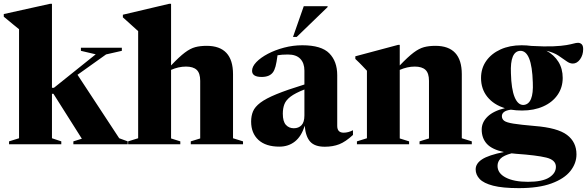

<svg xmlns="http://www.w3.org/2000/svg" viewBox="-30 -765 3112 1018"><path d="M245.5 -32 295 -15.5V0H18V-15.5L71 -32V-610Q61 -618 40 -635.2Q19 -652.5 -10 -676.5V-690.5L236 -745H245.5V-299.5H256L477.5 -477L399 -495.5V-512H616V-495.5L532.5 -476.5L381 -368.5L602 -32L647 -15.5V0H359V-15.5L404 -29.5L253.5 -267.5H245.5Z M926 0H649.5V-15.5L702.5 -32V-600Q692.5 -609 671.5 -628Q650.5 -647 621.5 -673V-687L867.5 -745H877V-418Q920.5 -464 949.8 -486Q979 -508 1005.2 -515Q1031.5 -522 1065.5 -522Q1205.5 -522 1205.5 -371.5V-32L1258.5 -15.5V0H981.5V-15.5L1031.5 -31V-336.5Q1031.5 -377 1013 -394.5Q994.5 -412 956 -412Q936 -412 916.2 -407.5Q896.5 -403 877 -394.5V-31L926 -15.5Z M1841.5 -49.5Q1802.5 -13.5 1768.8 -0.2Q1735 13 1692 13Q1639 13 1614.8 -13.8Q1590.5 -40.5 1585.5 -98.5Q1568.5 -42.5 1534 -15Q1499.5 12.5 1451.5 12.5Q1379 12.5 1340.2 -23.2Q1301.5 -59 1301.5 -120.5Q1301.5 -150.5 1311.5 -174.5Q1321.5 -198.5 1350.5 -220.5Q1379.5 -242.5 1435.5 -265.5Q1491.5 -288.5 1584 -317V-390.5Q1584 -430.5 1562.2 -453.2Q1540.5 -476 1496.5 -476Q1464.5 -476 1441.5 -472Q1436.5 -433.5 1431 -413.2Q1425.5 -393 1417.5 -382Q1399.5 -357 1357.5 -357Q1306.5 -357 1306.5 -389.5Q1306.5 -412 1329.2 -435.8Q1352 -459.5 1390.5 -479.8Q1429 -500 1476.5 -512.5Q1524 -525 1573 -525Q1674 -525 1716 -482.2Q1758 -439.5 1758 -366.5V-97.5Q1758 -61.5 1792 -61.5Q1816.5 -61.5 1841.5 -74.5ZM1469.5 -162Q1469.5 -121 1485.8 -103Q1502 -85 1528 -85Q1553 -85 1568.5 -101Q1584 -117 1584 -153V-290.5Q1535.5 -271.5 1511 -253Q1486.5 -234.5 1478 -212.8Q1469.5 -191 1469.5 -162ZM1523.5 -569 1580.5 -732H1707V-727.5L1543 -569Z M2194.5 -15.5 2244.5 -31V-336.5Q2244.5 -377 2226 -394.5Q2207.5 -412 2169 -412Q2149 -412 2129.2 -407.5Q2109.5 -403 2089.5 -394.5V-31L2139 -15.5V0H1862.5V-15.5L1915.5 -32V-390Q1907 -399 1891.5 -415.5Q1876 -432 1854 -452.5V-466.5L2080.5 -527H2089.5V-418Q2133.5 -464 2162.8 -486Q2192 -508 2218.2 -515Q2244.5 -522 2278.5 -522Q2418.5 -522 2418.5 -371.5V-32L2471.5 -15.5V0H2194.5Z M2738 -179Q2707 -179 2679 -183.5Q2653 -180 2642 -171Q2631 -162 2631 -149.5Q2631 -134 2643 -124.8Q2655 -115.5 2692.2 -109.5Q2729.5 -103.5 2805 -97Q2926 -87.5 2976.2 -49.8Q3026.5 -12 3026.5 53.5Q3026.5 101 2994.2 141.8Q2962 182.5 2894.2 207.5Q2826.5 232.5 2721 232.5Q2634.5 232.5 2584.5 219.5Q2534.5 206.5 2513.2 184Q2492 161.5 2492 133Q2492 102 2526 79.8Q2560 57.5 2641.5 41Q2578.5 27.5 2551.2 -2.5Q2524 -32.5 2524 -78Q2524 -116.5 2555.2 -146.8Q2586.5 -177 2647 -191.5Q2588 -209.5 2554.2 -251.2Q2520.5 -293 2520.5 -351.5Q2520.5 -403 2548 -442Q2575.5 -481 2624 -503Q2672.5 -525 2735.5 -525Q2762.5 -525 2787.5 -521.5Q2859.5 -517.5 2904 -519.5Q2948.5 -521.5 2973.5 -526Q2998.5 -530.5 3011.8 -534.2Q3025 -538 3035 -538Q3046 -538 3054 -530.5Q3062 -523 3062 -504.5Q3062 -473.5 3045.8 -450.8Q3029.5 -428 3007 -428Q2990.5 -428 2973 -441Q2955.5 -454 2930.8 -470.2Q2906 -486.5 2867 -496Q2908 -474 2930.8 -437.2Q2953.5 -400.5 2953.5 -352Q2953.5 -301 2926.2 -261.8Q2899 -222.5 2850.2 -200.8Q2801.5 -179 2738 -179ZM2746 -208.5Q2800.5 -213 2795 -328Q2790 -498 2727.5 -495.5Q2674 -492 2679 -376.5Q2681 -293 2698.5 -250.2Q2716 -207.5 2746 -208.5ZM2608 114.5Q2608 154 2651.8 176.5Q2695.5 199 2769 199Q2845.5 199 2881.5 176.2Q2917.5 153.5 2917.5 119.5Q2917.5 83 2866.2 70.5Q2815 58 2707 50.5Q2694 49.5 2682.5 48Q2640.5 59 2624.2 75.5Q2608 92 2608 114.5Z"/></svg>

Font: Newsreader Display
Style: Bold
Weight: 700
Designer: Hugues Gentile
Foundry: Production Type
Version: Version 1.001